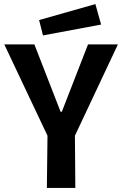

<svg xmlns="http://www.w3.org/2000/svg" viewBox="-20 -918 599 938"><path d="M209 0 212 -255 1 -701H148L276 -372H282L410 -701H556L346 -255L348 0ZM190 -745 171 -820 446 -898 474 -798Z"/></svg>

Font: Ruda ExtraBold
Style: Regular
Weight: 800
Designer: Mariela Monsalve and Angelina Sanchez
Foundry: Mariela Monsalve and Angelina Sanchez
Version: Version 2.000